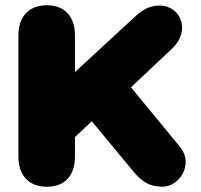

<svg xmlns="http://www.w3.org/2000/svg" viewBox="-20 -700 766 730"><path d="M158 10C228 10 265 -34 265 -104V-179L329 -239L483 -53C518 -11 544 9 597 10C659 11 720 -73 664 -142L478 -368L634 -515C709 -586 664 -679 587 -679C544 -679 516 -658 486 -630L265 -426V-566C265 -636 227 -680 158 -680C89 -680 50 -636 50 -566V-104C50 -34 89 10 158 10Z"/></svg>

Font: SN Pro Black
Style: Regular
Weight: 900
Designer: Tobias Whetton
Foundry: Supernotes
Version: Version 1.001;Glyphs 3.2 (3249)